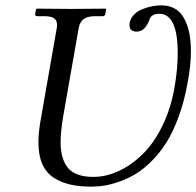

<svg xmlns="http://www.w3.org/2000/svg" viewBox="-20 -678 726 710"><path d="M127.9 -220.2 189.9 -574.2Q190.9 -578.1 190.9 -585.9Q190.9 -602.5 179.9 -610.4Q168.9 -618.2 144 -618.2H117.2Q113.8 -618.2 111.6 -620.4Q109.4 -622.6 109.9 -626L113.8 -645L116.2 -646Q203.1 -645 242.2 -645L371.1 -646L373 -645L369.1 -626Q367.7 -618.2 359.9 -618.2H333Q303.2 -618.2 289.1 -607.2Q274.9 -596.2 271 -574.2L213.9 -249Q204.1 -191.9 204.1 -151.9Q204.1 -90.3 231.4 -57.1Q258.8 -23.9 325.2 -23.9Q372.1 -23.9 418.7 -45.4Q465.3 -66.9 506.6 -106.9Q547.9 -147 579.6 -210.9Q611.3 -274.9 625 -353Q637.2 -421.9 637.2 -481.9Q637.2 -627 568.8 -627Q538.6 -627 532.2 -604Q516.1 -561 484.9 -561Q475.1 -561 467 -566.2Q459 -571.3 459 -584V-591.8Q462.4 -610.4 476.1 -624.3Q489.7 -638.2 508.3 -645Q526.9 -651.9 543.9 -655Q561 -658.2 576.2 -658.2Q632.8 -658.2 659.4 -612.5Q686 -566.9 686 -488.8Q686 -436 673.8 -372.1Q661.6 -303.7 640.9 -247.1Q620.1 -190.4 595.5 -151.4Q570.8 -112.3 540.8 -82.3Q510.7 -52.2 481.9 -34.9Q453.1 -17.6 421.9 -6.6Q390.6 4.4 366.2 8.3Q341.8 12.2 317.9 12.2Q273.9 12.2 240.5 4.6Q207 -2.9 179.2 -20.5Q151.4 -38.1 136.7 -70.8Q122.1 -103.5 122.1 -150.9Q122.1 -181.6 127.9 -220.2Z"/></svg>

Font: Common Serif
Style: Bold Italic
Weight: 700
Italic angle: -12°
Designer: Philipp H. Poll, Khaled Hosny
Foundry: Stefan Peev, Context Ltd.
Version: Version 1.026